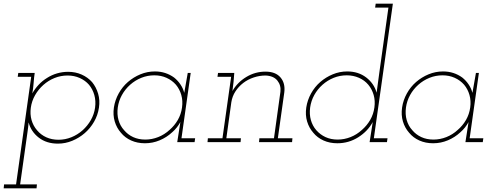

<svg xmlns="http://www.w3.org/2000/svg" viewBox="-22 -770 2670 1040"><path d="M0 229 -2 250H176L178 229H87L127 -55Q130 -72 130.5 -81Q131 -90 133 -107Q146 -57 188 -24.5Q230 8 292 8Q332 8 369.5 -7.5Q407 -23 437 -49Q467 -75 487.5 -110.5Q508 -146 514 -187Q520 -227 509.5 -262.5Q499 -298 477 -325Q454 -351 420.5 -366Q387 -381 347 -381Q316 -381 287 -372.5Q258 -364 233 -348Q207 -332 187 -310.5Q167 -289 153 -264Q158 -291 160 -319.5Q162 -348 166 -375H77L74 -354H147L65 229ZM493 -187Q488 -151 470 -119.5Q452 -88 425 -64Q398 -40 364.5 -26.5Q331 -13 295 -13Q258 -13 228.5 -26.5Q199 -40 179 -64Q158 -88 149 -119.5Q140 -151 145 -187Q150 -223 168 -254.5Q186 -286 213 -310Q240 -334 273.5 -347.5Q307 -361 344 -361Q380 -361 410 -347.5Q440 -334 460 -311Q480 -287 489 -255Q498 -223 493 -187Z M595 -188Q589 -147 599.5 -112Q610 -77 633 -51Q655 -24 688.5 -9Q722 6 763 6Q805 6 843 -10Q881 -26 910 -53Q924 -65 935.5 -79.5Q947 -94 955 -109Q953 -94 950.5 -80Q948 -66 946 -51L938 0H1032L1035 -21H961L1011 -375H995Q991 -348 985.5 -321Q980 -294 976 -267Q970 -291 955.5 -312.5Q941 -334 921 -350Q899 -366 873 -374.5Q847 -383 817 -383Q776 -383 738.5 -367.5Q701 -352 671 -326Q641 -300 621 -264Q601 -228 595 -188ZM616 -188Q621 -224 638.5 -255.5Q656 -287 683 -311Q710 -335 743.5 -348.5Q777 -362 814 -362Q850 -362 880 -348.5Q910 -335 931 -311Q951 -287 960 -255.5Q969 -224 964 -188Q959 -151 941 -120Q923 -89 896 -66Q869 -41 835 -27.5Q801 -14 765 -14Q728 -14 699 -27.5Q670 -41 650 -65Q629 -88 620 -119.5Q611 -151 616 -188Z M1383 -21 1381 0H1560L1562 -21H1483L1518 -270Q1524 -320 1497 -351Q1470 -382 1416 -382Q1360 -382 1312 -353Q1264 -324 1237 -277Q1239 -291 1240 -301.5Q1241 -312 1243 -326L1247 -375H1159L1156 -354H1230L1183 -21H1104L1102 0H1281L1283 -21H1204L1231 -216Q1236 -248 1253 -274.5Q1270 -301 1296 -321Q1321 -340 1352.5 -350.5Q1384 -361 1417 -361Q1460 -359 1480.5 -333.5Q1501 -308 1497 -273L1462 -21Z M1988 -51 1980 0H2074L2077 -21H2003L2106 -750H2013L2010 -729H2082L2033 -379Q2029 -351 2025.5 -323.5Q2022 -296 2018 -268Q2004 -318 1961.5 -350.5Q1919 -383 1859 -383Q1818 -383 1780.5 -367.5Q1743 -352 1713 -326Q1683 -300 1663 -264Q1643 -228 1637 -188Q1631 -147 1641.5 -112Q1652 -77 1675 -51Q1697 -24 1730.5 -9Q1764 6 1805 6Q1867 6 1918.5 -26.5Q1970 -59 1997 -109Q1995 -94 1992.5 -80Q1990 -66 1988 -51ZM1658 -188Q1663 -224 1680.5 -255.5Q1698 -287 1725 -311Q1752 -335 1785.5 -348.5Q1819 -362 1856 -362Q1892 -362 1922.5 -348.5Q1953 -335 1973 -311Q1993 -287 2002 -255.5Q2011 -224 2006 -188Q2001 -151 1983 -120Q1965 -89 1938 -66Q1911 -41 1877 -27.5Q1843 -14 1807 -14Q1770 -14 1741 -27.5Q1712 -41 1691 -65Q1671 -88 1662 -119.5Q1653 -151 1658 -188Z M2156 -188Q2150 -147 2160.5 -112Q2171 -77 2194 -51Q2216 -24 2249.5 -9Q2283 6 2324 6Q2366 6 2404 -10Q2442 -26 2471 -53Q2485 -65 2496.5 -79.5Q2508 -94 2516 -109Q2514 -94 2511.5 -80Q2509 -66 2507 -51L2499 0H2593L2596 -21H2522L2572 -375H2556Q2552 -348 2546.5 -321Q2541 -294 2537 -267Q2531 -291 2516.5 -312.5Q2502 -334 2482 -350Q2460 -366 2434 -374.5Q2408 -383 2378 -383Q2337 -383 2299.5 -367.5Q2262 -352 2232 -326Q2202 -300 2182 -264Q2162 -228 2156 -188ZM2177 -188Q2182 -224 2199.5 -255.5Q2217 -287 2244 -311Q2271 -335 2304.5 -348.5Q2338 -362 2375 -362Q2411 -362 2441 -348.5Q2471 -335 2492 -311Q2512 -287 2521 -255.5Q2530 -224 2525 -188Q2520 -151 2502 -120Q2484 -89 2457 -66Q2430 -41 2396 -27.5Q2362 -14 2326 -14Q2289 -14 2260 -27.5Q2231 -41 2211 -65Q2190 -88 2181 -119.5Q2172 -151 2177 -188Z"/></svg>

Font: Josefin Slab ExtraLight
Style: Italic
Weight: 250
Italic angle: -12°
Designer: Santiago Orozco
Foundry: Typemade
Version: Version 2.100